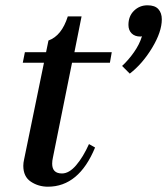

<svg xmlns="http://www.w3.org/2000/svg" viewBox="-20 -695 631 725"><path d="M591 -622Q591 -575 554.5 -514.5Q518 -454 470 -417L441 -446Q465 -468 486 -498Q507 -528 516 -558L510 -557Q489 -557 477 -569Q465 -581 465 -601Q465 -634 486 -654.5Q507 -675 537 -675Q565 -675 578 -660.5Q591 -646 591 -622ZM261 -498H402L395 -458H252L180 -101Q177 -88 177 -77Q177 -40 214 -40Q241 -40 267.5 -71Q294 -102 316 -151L339 -138Q278 10 161 10Q125 10 96.5 -9Q68 -28 68 -69Q68 -80 71 -93L146 -458H66L74 -498H154L163 -542Q213 -560 236 -633H288Z"/></svg>

Font: Trirong Medium
Style: Italic
Weight: 500
Italic angle: -12°
Designer: Katatrad Team
Foundry: CadsonDemak
Version: Version 1.001